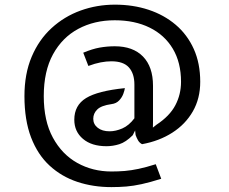

<svg xmlns="http://www.w3.org/2000/svg" viewBox="-20 -660 959 805"><path d="M447 124.5Q370.5 124.5 304.2 102.5Q238 80.5 188 34.5Q138 -11.5 110.2 -84Q82.5 -156.5 82.5 -257Q82.5 -350.5 112.8 -422Q143 -493.5 196.2 -542.2Q249.5 -591 318 -615.8Q386.5 -640.5 462 -640.5Q538 -640.5 603 -619Q668 -597.5 716.8 -556Q765.5 -514.5 792.5 -454.5Q819.5 -394.5 819.5 -317Q819.5 -247 788.5 -193Q757.5 -139 702.5 -103.8Q647.5 -68.5 575.5 -55.5Q564.5 -61.5 558.8 -71.5Q553 -81.5 548.5 -94L546.5 -113L536.5 -93Q507.5 -64 480.5 -55.5Q453.5 -47 426.5 -47Q364 -47 327.8 -77.8Q291.5 -108.5 291.5 -158Q291.5 -218.5 340.8 -248.8Q390 -279 503.5 -290.5Q502.5 -281.5 497 -266.5Q491.5 -251.5 479.5 -238.8Q467.5 -226 447.5 -223.5Q404.5 -217.5 387.8 -201Q371 -184.5 371 -162Q371 -139 389.8 -124.2Q408.5 -109.5 439.5 -109.5Q465 -109.5 492.8 -121.5Q520.5 -133.5 543.5 -164V-305.5Q543.5 -351.5 520.5 -377.2Q497.5 -403 447 -403Q426 -403 402.2 -398.5Q378.5 -394 350.5 -383.5L329 -439Q367 -455 398.2 -460.5Q429.5 -466 461 -466Q537.5 -466 579.5 -423Q621.5 -380 621.5 -300.5V-148L621 -125L636 -137Q691.5 -173.5 715.2 -218.8Q739 -264 739 -317Q739 -398 704.5 -455.8Q670 -513.5 607.5 -544.2Q545 -575 461 -575Q375.5 -575 308.2 -539Q241 -503 202.2 -432.2Q163.5 -361.5 163.5 -257Q163.5 -153 201.8 -82.8Q240 -12.5 304.2 23.2Q368.5 59 447 59Q476 59 503 56.8Q530 54.5 561 48Q592 41.5 633 28.5L656 89.5Q608.5 104.5 574 112Q539.5 119.5 509.8 122Q480 124.5 447 124.5Z"/></svg>

Font: Expletus Sans Medium
Style: Regular
Weight: 500
Version: Version 7.500